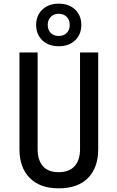

<svg xmlns="http://www.w3.org/2000/svg" viewBox="-20 -1016 640 1046"><path d="M300 10Q197 10 141.5 -47Q86 -104 86 -202V-730H185V-202Q185 -144 213.5 -111Q242 -78 300 -78Q357 -78 386.5 -111Q416 -144 416 -202V-730H515V-202Q515 -103 459.5 -46.5Q404 10 300 10ZM300 -764Q245 -764 211 -796Q177 -828 177 -880Q177 -932 211 -964Q245 -996 300 -996Q355 -996 389 -964Q423 -932 423 -880Q423 -828 389 -796Q355 -764 300 -764ZM300 -820Q327 -820 343.5 -836.5Q360 -853 360 -880Q360 -907 343.5 -924Q327 -941 300 -941Q273 -941 256.5 -924Q240 -907 240 -880Q240 -853 256.5 -836.5Q273 -820 300 -820Z"/></svg>

Font: JetBrainsMono NFM Medium
Style: Regular
Weight: 500
Monospace: yes
Designer: Philipp Nurullin, Konstantin Bulenkov
Foundry: JetBrains
Version: Version 2.304; ttfautohint (v1.8.4.7-5d5b);Nerd Fonts 3.3.0